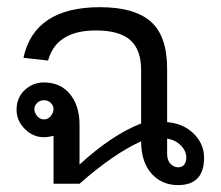

<svg xmlns="http://www.w3.org/2000/svg" viewBox="-20 -540 630 548"><path d="M457 -191.4Q503.9 -187.5 533.2 -158.2Q562.5 -128.9 562.5 -89.8Q562.5 -11.7 488.3 -11.7Q441.4 -11.7 412.1 -44.9Q382.8 -78.1 382.8 -136.7Q304.7 -101.6 207 -15.6H132.8V-152.3Q117.2 -148.4 105.5 -148.4Q74.2 -148.4 50.8 -171.9Q27.3 -195.3 27.3 -226.6Q27.3 -261.7 50.8 -283.2Q74.2 -304.7 105.5 -304.7Q152.3 -304.7 179.7 -271.5Q207 -238.3 207 -183.6V-70.3Q300.8 -156.2 382.8 -187.5V-339.8Q382.8 -398.4 351.6 -425.8Q320.3 -453.1 253.9 -453.1Q140.6 -453.1 117.2 -367.2L46.9 -375Q78.1 -519.5 265.6 -519.5Q363.3 -519.5 410.2 -478.5Q457 -437.5 457 -343.8ZM105.5 -199.2Q117.2 -199.2 125 -209Q132.8 -218.8 132.8 -228.5Q132.8 -238.3 125 -246.1Q117.2 -253.9 105.5 -253.9Q93.8 -253.9 85.9 -246.1Q78.1 -238.3 78.1 -228.5Q78.1 -218.8 85.9 -209Q93.8 -199.2 105.5 -199.2ZM511.7 -89.8Q511.7 -109.4 496.1 -125Q480.5 -140.6 457 -144.5V-101.6Q457 -82 466.8 -72.3Q476.6 -62.5 488.3 -62.5Q500 -62.5 505.9 -70.3Q511.7 -78.1 511.7 -89.8Z"/></svg>

Font: 和音 by 宁静之雨，公众号njzyshare
Style: Regular
Weight: 400
Designer: Steve Matteson
Foundry: Ascender Corporation
Version: Version 6.00;June 8, 2018;FontCreator 11.0.0.2388 32-bit